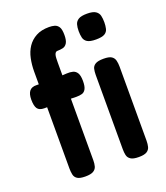

<svg xmlns="http://www.w3.org/2000/svg" viewBox="-133 -802 782 904"><g transform="rotate(-20 258.0 -350.0)"><path d="M139 10Q112 10 99.5 2Q87 -6 84 -20.5Q81 -35 81 -51V-537Q81 -570 87.5 -601.5Q94 -633 110 -657Q126 -681 152.5 -695.5Q179 -710 218 -710Q233 -710 245.5 -706.5Q258 -703 266 -691Q274 -679 274 -650Q274 -623 266 -610Q258 -597 245 -594Q232 -591 217 -591Q212 -591 208.5 -587.5Q205 -584 203 -577.5Q201 -571 200.5 -561Q200 -551 200 -539V-49Q200 -33 196.5 -19.5Q193 -6 180 2Q167 10 139 10ZM70 -473 151 -472 222 -476Q239 -477 252.5 -473.5Q266 -470 274 -457Q282 -444 282 -416Q282 -390 275 -377Q268 -364 256 -360.5Q244 -357 227 -357L151 -359L67 -358Q42 -358 32.5 -372Q23 -386 23 -417Q23 -446 34.5 -460Q46 -474 70 -473ZM407 10Q379 10 366.5 1.5Q354 -7 351 -20.5Q348 -34 348 -51V-423Q348 -439 351 -452.5Q354 -466 367 -474Q380 -482 408 -482Q436 -482 448 -474Q460 -466 463.5 -452Q467 -438 467 -421V-50Q467 -33 463.5 -19.5Q460 -6 447.5 2Q435 10 407 10ZM407 -579Q377 -579 363.5 -587.5Q350 -596 346.5 -611Q343 -626 343 -644Q343 -663 347 -677Q351 -691 364.5 -699.5Q378 -708 408 -708Q437 -708 450.5 -699Q464 -690 467.5 -675.5Q471 -661 471 -642Q471 -625 467.5 -610Q464 -595 450.5 -587Q437 -579 407 -579Z"/></g></svg>

Font: Fredoka Condensed Medium
Style: Regular
Weight: 500
Width: 3
Designer: Ben Nathan
Foundry: Milena B. Brandão, Ben Nathan
Version: Version 2.001